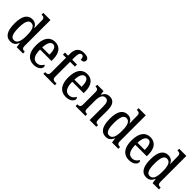

<svg xmlns="http://www.w3.org/2000/svg" viewBox="272 -2074 3388 3388"><g transform="rotate(45 1965.5 -380.0)"><path d="M217 10C286 10 325 -28 351 -88H355L368 0H525V-44H518C478 -44 450 -55 450 -114V-760H271V-716H278C316 -716 348 -708 348 -649V-569C348 -533 349 -493 351 -461H347C322 -511 284 -546 219 -546C106 -546 43 -460 43 -267C43 -75 106 10 217 10ZM243 -51C175 -51 148 -122 148 -266C148 -408 175 -486 242 -486C323 -486 348 -408 348 -267C348 -130 320 -51 243 -51Z M793 10C905 10 955 -49 955 -93C955 -112 945 -124 933 -129C912 -87 873 -51 814 -51C733 -51 690 -116 688 -262H973V-305C973 -463 901 -547 784 -547C657 -547 584 -452 584 -264C584 -90 658 10 793 10ZM869 -315H689C693 -429 726 -493 786 -493C846 -493 869 -422 869 -315Z M1033 0H1318V-44H1283C1248 -44 1216 -52 1216 -114V-484H1336V-536H1216V-595C1216 -679 1232 -722 1274 -722C1313 -722 1323 -679 1323 -641C1378 -641 1403 -665 1403 -700C1403 -739 1373 -770 1279 -770C1171 -770 1114 -704 1114 -584V-536H1037V-484H1114V-114C1114 -52 1081 -44 1048 -44H1033Z M1596 10C1708 10 1758 -49 1758 -93C1758 -112 1748 -124 1736 -129C1715 -87 1676 -51 1617 -51C1536 -51 1493 -116 1491 -262H1776V-305C1776 -463 1704 -547 1587 -547C1460 -547 1387 -452 1387 -264C1387 -90 1461 10 1596 10ZM1672 -315H1492C1496 -429 1529 -493 1589 -493C1649 -493 1672 -422 1672 -315Z M1837 0H2082V-44H2077C2039 -44 2012 -52 2012 -110V-318C2012 -402 2035 -480 2107 -480C2167 -480 2187 -428 2187 -343V0H2354V-44H2350C2312 -44 2289 -53 2289 -115V-351C2289 -487 2237 -547 2147 -547C2085 -547 2044 -524 2013 -456H2009L1998 -536H1841V-492H1846C1883 -492 1911 -483 1911 -425V-115C1911 -53 1882 -44 1843 -44H1837Z M2595 10C2664 10 2703 -28 2729 -88H2733L2746 0H2903V-44H2896C2856 -44 2828 -55 2828 -114V-760H2649V-716H2656C2694 -716 2726 -708 2726 -649V-569C2726 -533 2727 -493 2729 -461H2725C2700 -511 2662 -546 2597 -546C2484 -546 2421 -460 2421 -267C2421 -75 2484 10 2595 10ZM2621 -51C2553 -51 2526 -122 2526 -266C2526 -408 2553 -486 2620 -486C2701 -486 2726 -408 2726 -267C2726 -130 2698 -51 2621 -51Z M3171 10C3283 10 3333 -49 3333 -93C3333 -112 3323 -124 3311 -129C3290 -87 3251 -51 3192 -51C3111 -51 3068 -116 3066 -262H3351V-305C3351 -463 3279 -547 3162 -547C3035 -547 2962 -452 2962 -264C2962 -90 3036 10 3171 10ZM3247 -315H3067C3071 -429 3104 -493 3164 -493C3224 -493 3247 -422 3247 -315Z M3608 10C3677 10 3716 -28 3742 -88H3746L3759 0H3916V-44H3909C3869 -44 3841 -55 3841 -114V-760H3662V-716H3669C3707 -716 3739 -708 3739 -649V-569C3739 -533 3740 -493 3742 -461H3738C3713 -511 3675 -546 3610 -546C3497 -546 3434 -460 3434 -267C3434 -75 3497 10 3608 10ZM3634 -51C3566 -51 3539 -122 3539 -266C3539 -408 3566 -486 3633 -486C3714 -486 3739 -408 3739 -267C3739 -130 3711 -51 3634 -51Z"/></g></svg>

Font: Noto Serif Bengali Condensed Medium
Style: Regular
Weight: 500
Width: 3
Designer: Juan Bruce, Universal Thirst, Indian Type Foundry and the Monotype Design Team.
Foundry: Monotype Imaging Inc.
Version: Version 2.003